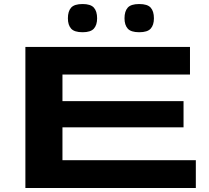

<svg xmlns="http://www.w3.org/2000/svg" viewBox="-20 -933 1039 953"><path d="M106 0V-700H923V-563H290V-431H891V-301H290V-138H952V0ZM671 -773Q630 -773 614 -791Q598 -809 598 -842Q598 -877 614 -895Q630 -913 671 -913Q712 -913 728 -895Q744 -877 744 -842Q744 -809 728 -791Q712 -773 671 -773ZM390 -773Q349 -773 333 -791Q317 -809 317 -842Q317 -877 333 -895Q349 -913 390 -913Q430 -913 446 -895Q462 -877 462 -842Q462 -809 446 -791Q430 -773 390 -773Z"/></svg>

Font: Georama ExtraExtended SemiBold
Style: Regular
Weight: 600
Width: 8
Designer: Jean-Baptiste Levee
Foundry: Production Type
Version: Version 1.000